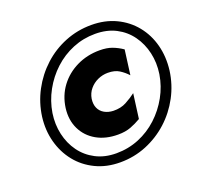

<svg xmlns="http://www.w3.org/2000/svg" viewBox="-125 -847 1030 994"><g transform="rotate(-20 389.5 -350.0)"><path d="M347 -350Q352 -380 370.5 -402Q389 -424 415.5 -436Q442 -448 471 -448Q509 -448 533.5 -432.5Q558 -417 577 -396L595 -532Q569 -550 540 -561Q511 -572 471 -572Q402 -572 344.5 -544Q287 -516 250 -466.5Q213 -417 204 -351Q196 -287 220.5 -236.5Q245 -186 295 -157.5Q345 -129 413 -129Q454 -129 484 -140.5Q514 -152 541 -168L559 -304Q534 -285 503.5 -268.5Q473 -252 432 -253Q404 -254 383 -266Q362 -278 352.5 -299.5Q343 -321 347 -350ZM131 -350Q141 -413 172 -469.5Q203 -526 249.5 -569Q296 -612 354.5 -636Q413 -660 478 -660Q543 -660 592 -634.5Q641 -609 672.5 -565Q704 -521 716.5 -465.5Q729 -410 720 -350Q710 -287 679 -231Q648 -175 601.5 -132Q555 -89 496.5 -65Q438 -41 372 -41Q308 -41 259 -66.5Q210 -92 178.5 -135.5Q147 -179 134.5 -234.5Q122 -290 131 -350ZM74 -350Q65 -278 82.5 -213Q100 -148 140 -98Q180 -48 240 -19Q300 10 375 10Q452 10 520 -18Q588 -46 642 -95Q696 -144 731 -209.5Q766 -275 776 -350Q785 -423 768 -488Q751 -553 710.5 -603Q670 -653 610 -681.5Q550 -710 475 -710Q399 -710 330.5 -682.5Q262 -655 208 -605.5Q154 -556 119 -490.5Q84 -425 74 -350Z"/></g></svg>

Font: Jost Black
Style: Italic
Weight: 900
Italic angle: -5°
Version: Version 3.710